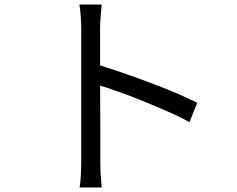

<svg xmlns="http://www.w3.org/2000/svg" viewBox="-20 -794 1040 844"><path d="M337 -88Q337 -102 337 -144.5Q337 -187 337 -245.5Q337 -304 337 -368.5Q337 -433 337 -494Q337 -555 337 -602Q337 -649 337 -670Q337 -691 335 -721Q333 -751 329 -774H427Q425 -752 422.5 -722Q420 -692 420 -670Q420 -631 420 -576.5Q420 -522 420 -460.5Q420 -399 420.5 -338.5Q421 -278 421 -225.5Q421 -173 421 -136.5Q421 -100 421 -88Q421 -72 421.5 -51Q422 -30 424 -8.5Q426 13 427 30H330Q334 6 335.5 -27Q337 -60 337 -88ZM403 -512Q452 -497 511.5 -476.5Q571 -456 633 -433Q695 -410 750.5 -386.5Q806 -363 847 -342L813 -257Q770 -281 716 -304.5Q662 -328 605.5 -351Q549 -374 496.5 -392.5Q444 -411 403 -423Z"/></svg>

Font: Noto Sans TC
Style: Regular
Weight: 400
Designer: Ryoko NISHIZUKA  (kana, bopomofo & ideographs); Paul D. Hunt (Latin, Greek & Cyrillic); Sandoll Communications , Soo-you
Foundry: Adobe
Version: Version 2.004-H2;hotconv 1.0.118;makeotfexe 2.5.65603